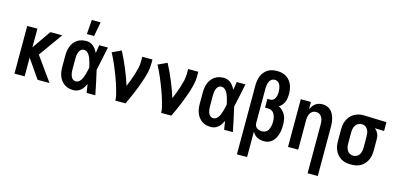

<svg xmlns="http://www.w3.org/2000/svg" viewBox="-82 -1283 4164 2023"><g transform="rotate(15 2000.0 -271.0)"><path d="M457 0H327L186 -204V0H75V-520H186V-316L327 -520H457L271 -260Z M719 8Q694 8 668.5 2Q643 -4 621.5 -18.5Q600 -33 584 -54Q568 -75 559 -99Q550 -123 546.5 -148.5Q543 -174 543 -200V-320Q543 -346 546.5 -371.5Q550 -397 559 -421Q568 -445 584 -466Q600 -487 621.5 -501.5Q643 -516 668.5 -522Q694 -528 719 -528Q741 -528 761 -520.5Q781 -513 797 -499Q813 -485 825 -467.5Q837 -450 846 -431Q850 -453 853.5 -475.5Q857 -498 860 -520H955Q941 -456 928.5 -391.5Q916 -327 901 -263Q917 -198 930 -132Q943 -66 957 0H862Q858 -23 854.5 -46.5Q851 -70 848 -93Q838 -74 826.5 -55.5Q815 -37 798.5 -22.5Q782 -8 761.5 0Q741 8 719 8ZM719 -88Q737 -88 752 -99.5Q767 -111 776.5 -126.5Q786 -142 792 -159Q798 -176 803 -193.5Q808 -211 812 -228.5Q816 -246 820 -264Q816 -281 812 -298Q808 -315 803 -331.5Q798 -348 791.5 -364.5Q785 -381 775.5 -395.5Q766 -410 751.5 -421Q737 -432 719 -432Q707 -432 696 -426.5Q685 -421 677.5 -411.5Q670 -402 665.5 -391Q661 -380 658.5 -368Q656 -356 655 -344Q654 -332 654 -320V-200Q654 -188 655 -176Q656 -164 658.5 -152Q661 -140 665.5 -129Q670 -118 677.5 -108.5Q685 -99 696 -93.5Q707 -88 719 -88ZM704 -600 716 -757H812L783 -600Z M1175 0Q1175 -32 1167 -63.5Q1159 -95 1150 -126Q1141 -157 1131 -187Q1121 -217 1109.5 -247.5Q1098 -278 1086 -307.5Q1074 -337 1061.5 -366.5Q1049 -396 1035 -425Q1021 -454 1006 -482L1104 -528Q1126 -487 1146 -444Q1166 -401 1184 -357.5Q1202 -314 1218.5 -270Q1235 -226 1249 -181Q1263 -215 1276.5 -250Q1290 -285 1301.5 -321Q1313 -357 1321.5 -393.5Q1330 -430 1330 -468V-520H1441V-468Q1441 -427 1432 -386.5Q1423 -346 1410.5 -306.5Q1398 -267 1383.5 -228Q1369 -189 1353.5 -151Q1338 -113 1321 -75Q1304 -37 1286 0Z M1675 0Q1675 -32 1667 -63.5Q1659 -95 1650 -126Q1641 -157 1631 -187Q1621 -217 1609.5 -247.5Q1598 -278 1586 -307.5Q1574 -337 1561.5 -366.5Q1549 -396 1535 -425Q1521 -454 1506 -482L1604 -528Q1626 -487 1646 -444Q1666 -401 1684 -357.5Q1702 -314 1718.5 -270Q1735 -226 1749 -181Q1763 -215 1776.5 -250Q1790 -285 1801.5 -321Q1813 -357 1821.5 -393.5Q1830 -430 1830 -468V-520H1941V-468Q1941 -427 1932 -386.5Q1923 -346 1910.5 -306.5Q1898 -267 1883.5 -228Q1869 -189 1853.5 -151Q1838 -113 1821 -75Q1804 -37 1786 0Z M2219 8Q2194 8 2168.5 2Q2143 -4 2121.5 -18.5Q2100 -33 2084 -54Q2068 -75 2059 -99Q2050 -123 2046.5 -148.5Q2043 -174 2043 -200V-320Q2043 -346 2046.5 -371.5Q2050 -397 2059 -421Q2068 -445 2084 -466Q2100 -487 2121.5 -501.5Q2143 -516 2168.5 -522Q2194 -528 2219 -528Q2241 -528 2261 -520.5Q2281 -513 2297 -499Q2313 -485 2325 -467.5Q2337 -450 2346 -431Q2350 -453 2353.5 -475.5Q2357 -498 2360 -520H2455Q2441 -456 2428.5 -391.5Q2416 -327 2401 -263Q2417 -198 2430 -132Q2443 -66 2457 0H2362Q2358 -23 2354.5 -46.5Q2351 -70 2348 -93Q2338 -74 2326.5 -55.5Q2315 -37 2298.5 -22.5Q2282 -8 2261.5 0Q2241 8 2219 8ZM2219 -88Q2237 -88 2252 -99.5Q2267 -111 2276.5 -126.5Q2286 -142 2292 -159Q2298 -176 2303 -193.5Q2308 -211 2312 -228.5Q2316 -246 2320 -264Q2316 -281 2312 -298Q2308 -315 2303 -331.5Q2298 -348 2291.5 -364.5Q2285 -381 2275.5 -395.5Q2266 -410 2251.5 -421Q2237 -432 2219 -432Q2207 -432 2196 -426.5Q2185 -421 2177.5 -411.5Q2170 -402 2165.5 -391Q2161 -380 2158.5 -368Q2156 -356 2155 -344Q2154 -332 2154 -320V-200Q2154 -188 2155 -176Q2156 -164 2158.5 -152Q2161 -140 2165.5 -129Q2170 -118 2177.5 -108.5Q2185 -99 2196 -93.5Q2207 -88 2219 -88Z M2559 215V-535Q2559 -561 2562.5 -587Q2566 -613 2576 -637.5Q2586 -662 2602.5 -683Q2619 -704 2641.5 -718Q2664 -732 2690 -737.5Q2716 -743 2742 -743Q2768 -743 2793.5 -737.5Q2819 -732 2841.5 -718.5Q2864 -705 2880.5 -684.5Q2897 -664 2907 -640Q2917 -616 2921 -590Q2925 -564 2925 -539Q2925 -517 2922 -495Q2919 -473 2910.5 -453Q2902 -433 2887.5 -416Q2873 -399 2855 -388Q2879 -376 2898 -357Q2917 -338 2929 -314Q2941 -290 2945 -263.5Q2949 -237 2949 -210Q2949 -185 2946.5 -160.5Q2944 -136 2937 -112Q2930 -88 2918.5 -66Q2907 -44 2889 -26.5Q2871 -9 2847.5 -0.5Q2824 8 2799 8Q2779 8 2760 4.5Q2741 1 2724 -8Q2707 -17 2693.5 -31Q2680 -45 2670 -62V215ZM2753 -88Q2767 -88 2780.5 -93Q2794 -98 2804.5 -108Q2815 -118 2821 -131Q2827 -144 2831 -158Q2835 -172 2836.5 -186Q2838 -200 2838 -215Q2838 -229 2836.5 -243Q2835 -257 2831 -270.5Q2827 -284 2820 -297Q2813 -310 2802.5 -319Q2792 -328 2778 -332.5Q2764 -337 2750 -337H2718V-433H2750Q2761 -433 2771.5 -437.5Q2782 -442 2789.5 -450.5Q2797 -459 2802 -469.5Q2807 -480 2809.5 -491Q2812 -502 2813 -513.5Q2814 -525 2814 -536Q2814 -549 2812.5 -561Q2811 -573 2808 -585Q2805 -597 2800 -608.5Q2795 -620 2786.5 -629Q2778 -638 2766 -642.5Q2754 -647 2742 -647Q2730 -647 2718 -642Q2706 -637 2697.5 -628Q2689 -619 2684 -607.5Q2679 -596 2676 -584Q2673 -572 2671.5 -559.5Q2670 -547 2670 -535V-154L2671 -147Q2672 -133 2679.5 -120.5Q2687 -108 2699 -100.5Q2711 -93 2725 -90.5Q2739 -88 2753 -88Z M3330 215V-320Q3330 -333 3328.5 -346Q3327 -359 3323.5 -371.5Q3320 -384 3313.5 -395Q3307 -406 3297.5 -415Q3288 -424 3275.5 -428Q3263 -432 3250 -432Q3237 -432 3224.5 -428Q3212 -424 3202.5 -415Q3193 -406 3186.5 -395Q3180 -384 3176.5 -371.5Q3173 -359 3171.5 -346Q3170 -333 3170 -320V0H3059V-520H3170V-438Q3178 -458 3190 -475Q3202 -492 3218.5 -504.5Q3235 -517 3255 -522.5Q3275 -528 3296 -528Q3320 -528 3343 -520Q3366 -512 3383.5 -496Q3401 -480 3412 -458.5Q3423 -437 3429.5 -414Q3436 -391 3438.5 -367.5Q3441 -344 3441 -320V215Z M3746 8Q3719 8 3692 3Q3665 -2 3641.5 -15.5Q3618 -29 3600 -49.5Q3582 -70 3570.5 -94.5Q3559 -119 3555 -146Q3551 -173 3551 -200V-320Q3551 -346 3555 -372Q3559 -398 3569.5 -421.5Q3580 -445 3596.5 -465.5Q3613 -486 3635.5 -499.5Q3658 -513 3683 -520.5Q3708 -528 3734 -528H3750L3993 -520V-424L3891 -427Q3903 -418 3913 -406Q3923 -394 3929.5 -380Q3936 -366 3938.5 -350.5Q3941 -335 3941 -320V-200Q3941 -173 3937 -146Q3933 -119 3921.5 -94.5Q3910 -70 3892 -49.5Q3874 -29 3850.5 -15.5Q3827 -2 3800 3Q3773 8 3746 8ZM3746 -88Q3766 -88 3784 -97.5Q3802 -107 3812 -124Q3822 -141 3826 -160.5Q3830 -180 3830 -200V-320Q3830 -339 3827 -357.5Q3824 -376 3815 -392.5Q3806 -409 3790.5 -420Q3775 -431 3756 -432H3744Q3725 -432 3707.5 -421.5Q3690 -411 3680 -394.5Q3670 -378 3666 -358.5Q3662 -339 3662 -320V-200Q3662 -180 3666 -160.5Q3670 -141 3680 -124Q3690 -107 3708 -97.5Q3726 -88 3746 -88Z"/></g></svg>

Font: Iosevka Custom
Style: Bold
Weight: 700
Monospace: yes
Designer: Belleve Invis
Foundry: Belleve Invis
Version: Version 30.3.3; ttfautohint (v1.8.3)